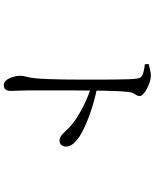

<svg xmlns="http://www.w3.org/2000/svg" viewBox="81 -880 837 1040"><g transform="rotate(90 500.0 -359.5)"><path d="M440.1 38.8Q424.1 38.8 412.9 23.7Q401.7 8.6 395.8 -12.2Q389.9 -32.9 389.9 -49.9Q389.9 -66.4 394.9 -83Q399.9 -99.5 403.1 -128.2Q406.1 -156.2 407.7 -197.4Q409.3 -238.7 410 -284.3Q410.6 -330 410.7 -371.8Q410.8 -413.7 410.8 -442.2Q410.8 -472.6 410.6 -506.3Q410.3 -540.1 410 -572.9Q409.7 -605.6 408.8 -634.1Q407.9 -662.7 405.5 -681Q403.4 -704.7 385.1 -712.6Q366.9 -720.6 327.5 -725.2L326.5 -746.1Q345.5 -750.4 360.9 -754.1Q376.2 -757.8 389.6 -757.8Q405.6 -757.8 424.2 -751.6Q442.8 -745.3 460.3 -736.1Q477.8 -726.8 488.7 -716.4Q499.6 -705.9 499.6 -696.6Q499.6 -686.7 495 -680.3Q490.5 -673.8 485.5 -665.2Q480.5 -656.7 478 -639.8Q475 -613.5 473.3 -578.6Q471.6 -543.6 471 -508.4Q470.4 -473.3 470.2 -444.7Q470 -423.7 469.5 -382.3Q469 -340.9 469.1 -289.4Q469.2 -237.9 469.1 -185.8Q469 -133.6 469.3 -90.4Q469.7 -57.3 470.8 -34.7Q471.9 -12.2 471.9 0.8Q471.9 20.5 464.1 29.7Q456.4 38.8 440.1 38.8ZM740.9 -262.8Q729.1 -262.8 719.5 -268.7Q709.9 -274.7 699.3 -285.7Q688.8 -296.7 674 -311.6Q659.2 -326.5 636.7 -343.2Q601.3 -368.2 557.5 -390.6Q513.7 -412.9 458.8 -432.6V-465.9Q533.7 -450.5 603.9 -424.9Q674 -399.3 716.9 -372.3Q739.9 -357.4 756.6 -338.9Q773.4 -320.4 773.4 -297.5Q773.4 -284.1 765.1 -273.4Q756.7 -262.8 740.9 -262.8Z"/></g></svg>

Font: Noto Serif HK ExtraLight
Style: Regular
Weight: 200
Designer: Ryoko NISHIZUKA 西塚涼子 (kana & ideographs); Frank Grießhammer (Latin, Greek & Cyrillic); Wenlong ZHANG 张文龙 (bopomofo); San
Foundry: Adobe
Version: Version 2.002-H1;hotconv 1.1.0;makeotfexe 2.6.0